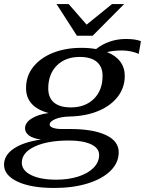

<svg xmlns="http://www.w3.org/2000/svg" viewBox="-37 -737 718 951"><path d="M568 -487Q525 -487 493 -479Q536 -462 558.5 -432Q581 -402 581 -361Q581 -304 547 -259Q513 -214 451.5 -188Q390 -162 310 -160Q264 -159 236.5 -147Q209 -135 209 -120Q209 -110 225.5 -104Q242 -98 267 -98H309Q424 -98 487.5 -68Q551 -38 551 17Q551 69 510.5 109Q470 149 397.5 171.5Q325 194 232 194Q116 194 49.5 162.5Q-17 131 -17 79Q-17 32 30.5 -0.5Q78 -33 166 -46Q126 -51 106.5 -66Q87 -81 87 -101Q87 -130 120.5 -150.5Q154 -171 204 -177Q92 -207 92 -301Q92 -361 128 -406Q164 -451 226 -475.5Q288 -500 366 -500Q406 -500 439 -494Q469 -518 507 -531Q545 -544 586 -544Q635 -544 661 -533L650 -470Q633 -478 611 -482.5Q589 -487 568 -487ZM471 -361Q471 -407 442 -431Q413 -455 358 -455Q287 -455 244.5 -412.5Q202 -370 202 -299Q202 -253 230.5 -229Q259 -205 314 -205Q385 -205 428 -247.5Q471 -290 471 -361ZM71 69Q71 107 117 130Q163 153 242 153Q302 153 350.5 137.5Q399 122 426.5 94Q454 66 454 31Q454 -4 413.5 -22.5Q373 -41 305 -41Q198 -41 134.5 -11Q71 19 71 69ZM243 -717H303L392 -615L518 -717H578L422 -560H344Z"/></svg>

Font: Fahkwang Medium
Style: Italic
Weight: 500
Italic angle: -10°
Version: Version 1.000; ttfautohint (v1.6)